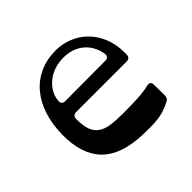

<svg xmlns="http://www.w3.org/2000/svg" viewBox="-139 -727 909 909"><g transform="rotate(-45 315.0 -272.5)"><path d="M465 -359Q478 -359 483 -366.5Q488 -374 486 -386Q476 -443 435.5 -476.5Q395 -510 335 -510Q302 -510 274 -500.5Q246 -491 224.5 -474Q203 -457 189.5 -434Q176 -411 173 -384Q170 -358 196 -358ZM557 -310Q557 -285 533 -285H196Q172 -285 172 -260Q172 -216 181.5 -189.5Q191 -163 212 -148Q233 -133 266.5 -128Q300 -123 349 -123Q394 -123 441 -125Q488 -127 519 -135Q531 -138 539 -134.5Q547 -131 547 -117L548 -44Q548 -23 530 -16Q509 -5 489.5 1.5Q470 8 448.5 11Q427 14 402 14.5Q377 15 346 14Q204 10 137.5 -57.5Q71 -125 73 -257Q74 -324 92 -380Q110 -436 143.5 -476Q177 -516 225 -538Q273 -560 335 -560Q376 -560 416 -544.5Q456 -529 487.5 -498.5Q519 -468 538 -423Q557 -378 557 -319Z"/></g></svg>

Font: OpenDyslexic 3
Style: Regular
Weight: 400
Designer: Abelardo Gonzalez
Version: Version 1.000;PS 001.001;hotconv 1.0.56